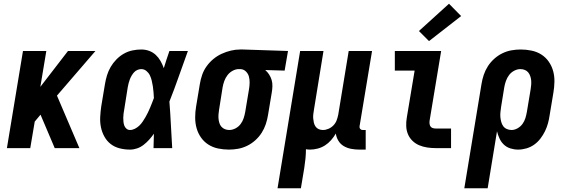

<svg xmlns="http://www.w3.org/2000/svg" viewBox="-20 -793 3040 1028"><path d="M17 0 103 -520H228L196 -328L344 -520H491L285 -281L405 0H273L197 -179L166 -142L142 0Z M676 8Q647 8 620 1Q593 -6 572.5 -22Q552 -38 539 -61.5Q526 -85 520.5 -111.5Q515 -138 516.5 -166.5Q518 -195 522 -223L542 -343Q546 -367 553 -390Q560 -413 572.5 -434.5Q585 -456 603 -474.5Q621 -493 643 -505.5Q665 -518 689 -523Q713 -528 736 -528Q759 -528 779 -520.5Q799 -513 814 -499Q829 -485 839.5 -466.5Q850 -448 857 -428Q864 -451 871.5 -474Q879 -497 887 -520H986Q961 -452 937.5 -384.5Q914 -317 887 -249Q892 -187 895 -124.5Q898 -62 902 0H802Q803 -19 803 -38.5Q803 -58 804 -77Q792 -60 778.5 -45Q765 -30 749 -17.5Q733 -5 714 1.5Q695 8 676 8ZM676 -97Q689 -97 702 -103.5Q715 -110 725.5 -120Q736 -130 744 -142Q752 -154 759 -166Q766 -178 772 -190.5Q778 -203 783.5 -216Q789 -229 794 -242Q799 -255 804 -268Q803 -284 802 -299.5Q801 -315 798.5 -330.5Q796 -346 792.5 -361Q789 -376 782.5 -389.5Q776 -403 764 -413Q752 -423 736 -423Q726 -423 715.5 -418.5Q705 -414 697.5 -405.5Q690 -397 684.5 -387.5Q679 -378 675 -367.5Q671 -357 668.5 -347Q666 -337 664 -326L645 -206Q643 -195 641.5 -184Q640 -173 640 -162.5Q640 -152 641 -141Q642 -130 645.5 -120.5Q649 -111 657 -104Q665 -97 676 -97Z M1206 8Q1176 8 1147.5 2Q1119 -4 1095.5 -19Q1072 -34 1056 -57Q1040 -80 1032.5 -107Q1025 -134 1025 -164Q1025 -194 1030 -223L1050 -343Q1054 -368 1062.5 -392.5Q1071 -417 1086.5 -438.5Q1102 -460 1122.5 -477Q1143 -494 1167 -505Q1191 -516 1216 -522Q1241 -528 1266 -528Q1269 -528 1273 -528Q1277 -528 1281 -528L1522 -520L1504 -415L1400 -418Q1412 -408 1421 -394Q1430 -380 1434.5 -364.5Q1439 -349 1438.5 -331.5Q1438 -314 1435 -297L1415 -177Q1411 -152 1403 -128Q1395 -104 1381 -82Q1367 -60 1347 -42Q1327 -24 1303.5 -12.5Q1280 -1 1255 3.5Q1230 8 1206 8ZM1207 -97Q1224 -97 1240.5 -105.5Q1257 -114 1268 -128.5Q1279 -143 1284.5 -160Q1290 -177 1293 -194L1313 -314Q1316 -331 1316.5 -348.5Q1317 -366 1313 -382Q1309 -398 1297 -410Q1285 -422 1268 -423H1264Q1262 -423 1261 -423Q1260 -423 1258 -423Q1242 -423 1225.5 -414Q1209 -405 1198 -390.5Q1187 -376 1181 -359.5Q1175 -343 1172 -326L1153 -206Q1151 -194 1150 -181.5Q1149 -169 1150 -157.5Q1151 -146 1154.5 -134.5Q1158 -123 1165.5 -114.5Q1173 -106 1184 -101.5Q1195 -97 1207 -97Z M1466 215 1587 -520H1712L1661 -206Q1659 -194 1657.5 -182Q1656 -170 1657 -158.5Q1658 -147 1660.5 -136Q1663 -125 1669.5 -115.5Q1676 -106 1686.5 -101.5Q1697 -97 1709 -97Q1724 -97 1739 -103.5Q1754 -110 1765.5 -122Q1777 -134 1782.5 -149Q1788 -164 1791 -179L1847 -520H1972L1905 -116Q1904 -108 1909 -102.5Q1914 -97 1921 -97H1938V8H1904Q1882 8 1860.5 4Q1839 0 1821 -10.5Q1803 -21 1792 -39Q1781 -57 1778 -78Q1767 -59 1752.5 -42.5Q1738 -26 1720 -14.5Q1702 -3 1681 2.5Q1660 8 1640 8Q1635 8 1629 7.5Q1623 7 1618 6Q1618 31 1615.5 56.5Q1613 82 1609 107L1591 215Z M2312 0Q2289 0 2266.5 -3.5Q2244 -7 2224 -15.5Q2204 -24 2188.5 -39Q2173 -54 2164.5 -74Q2156 -94 2155 -117Q2154 -140 2158 -163L2200 -415H2094V-520H2342L2280 -146Q2279 -138 2280 -130Q2281 -122 2285 -116Q2289 -110 2296.5 -107.5Q2304 -105 2312 -105H2395V0ZM2277 -573 2223 -627 2384 -773 2449 -707Z M2466 215 2558 -343Q2562 -368 2570 -392Q2578 -416 2592 -438Q2606 -460 2626 -478Q2646 -496 2669.5 -507.5Q2693 -519 2718 -523.5Q2743 -528 2768 -528Q2797 -528 2826 -522Q2855 -516 2878.5 -501Q2902 -486 2918 -463Q2934 -440 2941.5 -413Q2949 -386 2948.5 -356Q2948 -326 2943 -297L2923 -177Q2920 -155 2914 -133Q2908 -111 2898 -90.5Q2888 -70 2873.5 -51Q2859 -32 2840 -18.5Q2821 -5 2798.5 1.5Q2776 8 2754 8Q2733 8 2712.5 1.5Q2692 -5 2677.5 -19Q2663 -33 2654.5 -51.5Q2646 -70 2641 -90L2591 215ZM2719 -97Q2735 -97 2751 -106Q2767 -115 2777.5 -129.5Q2788 -144 2793 -160.5Q2798 -177 2801 -194L2821 -314Q2823 -326 2824 -338.5Q2825 -351 2824 -362.5Q2823 -374 2819 -385.5Q2815 -397 2808 -405.5Q2801 -414 2790 -418.5Q2779 -423 2766 -423Q2750 -423 2733.5 -414.5Q2717 -406 2706 -391.5Q2695 -377 2689 -360Q2683 -343 2680 -326L2663 -221Q2661 -207 2659.5 -193.5Q2658 -180 2659 -167Q2660 -154 2663.5 -141Q2667 -128 2674 -118Q2681 -108 2693 -102.5Q2705 -97 2719 -97Z"/></svg>

Font: Iosevka SS04 Extrabold
Style: Italic
Weight: 800
Italic angle: -9°
Monospace: yes
Designer: Belleve Invis
Foundry: Belleve Invis
Version: Version 19.0.0; ttfautohint (v1.8.4)